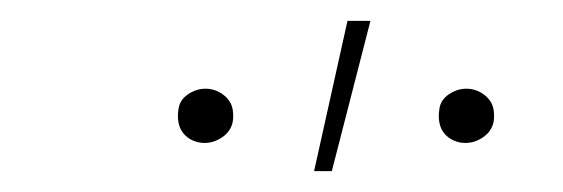

<svg xmlns="http://www.w3.org/2000/svg" viewBox="-20 -764 540 184"><path d="M426 -627Q420 -627 414.5 -629.5Q409 -632 405.5 -636.5Q402 -641 401 -647Q400 -653 401 -659Q402 -668 410 -673.5Q418 -679 427 -679Q433 -679 438.5 -676.5Q444 -674 448 -669.5Q452 -665 453 -659Q454 -653 453 -647Q451 -638 443 -632.5Q435 -627 426 -627ZM176 -627Q170 -627 164.5 -629.5Q159 -632 155.5 -636.5Q152 -641 151 -647Q150 -653 151 -659Q152 -668 160 -673.5Q168 -679 177 -679Q183 -679 188.5 -676.5Q194 -674 198 -669.5Q202 -665 203 -659Q204 -653 203 -647Q201 -638 193 -632.5Q185 -627 176 -627ZM281 -600 313 -744H335L298 -600Z"/></svg>

Font: Iosevka Term Curly Th Obl
Style: Regular
Weight: 100
Italic angle: -9°
Designer: Belleve Invis
Foundry: Belleve Invis
Version: Version 32.3.0